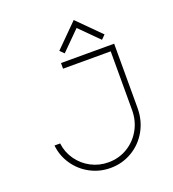

<svg xmlns="http://www.w3.org/2000/svg" viewBox="-163 -1042 1066 1181"><g transform="rotate(-20 370.0 -451.5)"><path d="M307 -770 455 -918 603 -770 577 -744 455 -866 333 -744ZM639 -276Q639 -194 601.5 -127.5Q564 -61 499.5 -23Q435 15 358 15Q287 15 226 -17.5Q165 -50 126 -107Q87 -164 80 -233H117Q124 -174 158 -125.5Q192 -77 244.5 -49.5Q297 -22 358 -22Q425 -22 481 -55Q537 -88 570 -146Q603 -204 603 -276V-659H291V-696H639Z"/></g></svg>

Font: M Major Mono Display
Style: Regular
Weight: 400
Designer: Emre Parlak
Foundry: Emre Parlak
Version: Version 2.000; ttfautohint (v1.8) -l 8 -r 50 -G 200 -x 14 -D